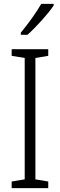

<svg xmlns="http://www.w3.org/2000/svg" viewBox="-20 -967 309 987"><path d="M256 -939V-947H192C165 -900 127 -848 87 -799V-788H121C164 -826 227 -895 256 -939ZM228 0V-34L162 -45V-669L228 -680V-714H40V-680L107 -669V-45L40 -34V0Z"/></svg>

Font: Noto Sans Thai Cond Light
Style: Regular
Weight: 300
Width: 3
Designer: Monotype Design Team
Foundry: Monotype Imaging Inc.
Version: Version 2.002